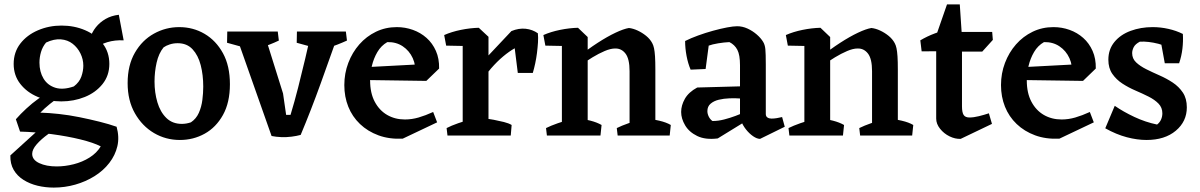

<svg xmlns="http://www.w3.org/2000/svg" viewBox="-20 -615 5443 871"><path d="M224 236Q186 236 150.5 227.5Q115 219 86.5 201Q58 183 42 155.5Q26 128 27 90L181 -50H268Q231 -30 199 -7Q167 16 146.5 39.5Q126 63 126 83Q126 110 158 125Q190 140 237 140Q275 140 314.5 130Q354 120 386.5 99.5Q419 79 437 49Q404 32 345 17.5Q286 3 214.5 -6.5Q143 -16 71 -18L52 -74Q73 -98 99.5 -122.5Q126 -147 154 -167Q182 -187 207 -199L260 -182Q233 -165 206.5 -143.5Q180 -122 163 -104Q201 -103 247 -98Q293 -93 340 -83.5Q387 -74 431 -63Q475 -52 509 -40Q522 7 512.5 48Q503 89 476 124Q449 159 409 184Q369 209 321.5 222.5Q274 236 224 236ZM258 -155Q200 -155 151 -175.5Q102 -196 72 -234.5Q42 -273 42 -325Q42 -378 72 -417Q102 -456 152 -477.5Q202 -499 259 -499Q317 -499 366 -478Q415 -457 445.5 -418Q476 -379 476 -325Q476 -272 445 -233.5Q414 -195 364.5 -175Q315 -155 258 -155ZM315 -223Q340 -242 349 -267.5Q358 -293 358 -317Q358 -346 345 -372.5Q332 -399 309.5 -416.5Q287 -434 256 -436.5Q225 -439 189 -422Q173 -403 166 -379Q159 -355 159 -331Q159 -289 177.5 -258.5Q196 -228 231 -217Q266 -206 315 -223ZM381 -378Q379 -411 388 -440Q397 -469 415 -491.5Q433 -514 459 -529Q485 -544 519 -548L541 -432Q462 -436 404 -391Z M796 20Q732 20 678.5 -11.5Q625 -43 592 -101Q559 -159 559 -238Q559 -319 592 -376Q625 -433 678.5 -462.5Q732 -492 793 -492Q856 -492 908 -461.5Q960 -431 991.5 -373.5Q1023 -316 1023 -233Q1023 -150 991.5 -93.5Q960 -37 908.5 -8.5Q857 20 796 20ZM805 -53Q825 -53 846 -60Q870 -76 882 -103Q894 -130 898 -161.5Q902 -193 902 -222Q902 -275 890.5 -319.5Q879 -364 853.5 -391.5Q828 -419 786 -419Q767 -419 750 -413.5Q733 -408 722 -400Q700 -373 690.5 -331Q681 -289 681 -245Q681 -195 694 -151Q707 -107 734.5 -80Q762 -53 805 -53Z M1212 2 1048 -463 1176 -472 1264 -191 1278 -94H1298Q1316 -153 1332.5 -218Q1349 -283 1364.5 -348.5Q1380 -414 1392 -472H1519Q1479 -359 1435 -237Q1391 -115 1344 -3Q1326 2 1302.5 5Q1279 8 1255.5 7Q1232 6 1212 2ZM1148 -383 1010 -421 1011 -472H1176ZM1156 -396 1137 -472H1240L1245 -431Q1224 -421 1202 -412.5Q1180 -404 1156 -396ZM1464 -383 1326 -421 1327 -472H1492ZM1465 -396 1445 -472H1549L1554 -431Q1532 -421 1510 -412.5Q1488 -404 1465 -396Z M1807 14Q1746 17 1697 -1Q1648 -19 1613 -52.5Q1578 -86 1560 -131Q1542 -176 1542 -229Q1542 -282 1560 -329.5Q1578 -377 1610 -413.5Q1642 -450 1685.5 -471Q1729 -492 1780 -492Q1818 -492 1853 -479.5Q1888 -467 1915 -443Q1942 -419 1957.5 -384Q1973 -349 1972 -304L1863 -276Q1868 -317 1852.5 -351Q1837 -385 1807 -405Q1777 -425 1737 -424Q1709 -408 1692 -379Q1675 -350 1667 -316Q1659 -282 1659 -250Q1659 -193 1680 -153.5Q1701 -114 1736.5 -93.5Q1772 -73 1817 -73Q1848 -73 1879 -82Q1910 -91 1945 -107L1963 -60ZM1914 -248 1638 -252 1634 -310 1937 -326 1972 -304Z M2079 0V-447L2152 -489L2196 -448V0ZM2159 -234 2138 -302 2300 -474Q2334 -488 2365 -484.5Q2396 -481 2420 -464Q2422 -445 2420.5 -422Q2419 -399 2416 -375Q2413 -351 2408 -327.5Q2403 -304 2397 -284H2329L2315 -396Q2290 -382 2262.5 -359Q2235 -336 2208 -305Q2181 -274 2159 -234ZM2004 -408 1995 -456Q2029 -471 2071 -479.5Q2113 -488 2152 -489L2160 -449L2105 -406ZM2010 0 2006 -34Q2027 -45 2058.5 -56Q2090 -67 2112 -72L2100 0ZM2170 0 2179 -77Q2197 -76 2220.5 -71.5Q2244 -67 2266 -61.5Q2288 -56 2301 -48L2297 0Z M2529 0V-447L2602 -489L2646 -447V0ZM2836 0V-292Q2836 -348 2817.5 -372Q2799 -396 2770 -395Q2750 -395 2723 -383.5Q2696 -372 2668 -355Q2640 -338 2616 -320L2602 -356Q2647 -392 2691 -420.5Q2735 -449 2772 -466.5Q2809 -484 2833 -488Q2852 -486 2872.5 -476.5Q2893 -467 2911 -452.5Q2929 -438 2939 -419Q2944 -410 2947 -396Q2950 -382 2951.5 -359Q2953 -336 2953 -299V0ZM2454 -408 2445 -456Q2479 -471 2521 -479.5Q2563 -488 2602 -489L2610 -449L2555 -406ZM2461 0 2457 -34Q2479 -45 2510.5 -56Q2542 -67 2564 -72L2551 0ZM2594 0 2603 -79Q2630 -75 2659 -67.5Q2688 -60 2709 -48L2704 0ZM2782 0 2778 -34Q2800 -45 2831.5 -56Q2863 -67 2885 -72L2872 0ZM2901 0 2910 -79Q2938 -75 2970.5 -67.5Q3003 -60 3023 -48L3018 0Z M3428 15Q3414 15 3396.5 3Q3379 -9 3364 -28Q3349 -47 3341 -69L3337 -80V-319Q3337 -366 3325 -389Q3313 -412 3289 -424Q3265 -423 3238 -418.5Q3211 -414 3195 -408L3181 -302L3113 -299Q3101 -327 3094.5 -361.5Q3088 -396 3088 -429Q3114 -442 3147 -454Q3180 -466 3214.5 -475.5Q3249 -485 3278 -490.5Q3307 -496 3324 -496Q3348 -496 3371 -485.5Q3394 -475 3413 -458.5Q3432 -442 3442 -425Q3450 -412 3452 -392Q3454 -372 3454 -322V-98Q3454 -87 3461.5 -82Q3469 -77 3480 -77Q3491 -77 3503.5 -79Q3516 -81 3528 -84L3540 -40ZM3236 13Q3180 20 3143 2Q3106 -16 3088 -46.5Q3070 -77 3070 -107Q3070 -137 3087 -167Q3104 -197 3143 -218L3364 -224L3361 -167L3341 -168Q3316 -170 3289.5 -169Q3263 -168 3240.5 -162.5Q3218 -157 3203.5 -144.5Q3189 -132 3189 -111Q3189 -99 3195 -86.5Q3201 -74 3212 -66Q3238 -66 3265 -73Q3292 -80 3316 -89Q3340 -98 3354 -104L3358 -62Z M3629 0V-447L3702 -489L3746 -447V0ZM3936 0V-292Q3936 -348 3917.5 -372Q3899 -396 3870 -395Q3850 -395 3823 -383.5Q3796 -372 3768 -355Q3740 -338 3716 -320L3702 -356Q3747 -392 3791 -420.5Q3835 -449 3872 -466.5Q3909 -484 3933 -488Q3952 -486 3972.5 -476.5Q3993 -467 4011 -452.5Q4029 -438 4039 -419Q4044 -410 4047 -396Q4050 -382 4051.5 -359Q4053 -336 4053 -299V0ZM3554 -408 3545 -456Q3579 -471 3621 -479.5Q3663 -488 3702 -489L3710 -449L3655 -406ZM3561 0 3557 -34Q3579 -45 3610.5 -56Q3642 -67 3664 -72L3651 0ZM3694 0 3703 -79Q3730 -75 3759 -67.5Q3788 -60 3809 -48L3804 0ZM3882 0 3878 -34Q3900 -45 3931.5 -56Q3963 -67 3985 -72L3972 0ZM4001 0 4010 -79Q4038 -75 4070.5 -67.5Q4103 -60 4123 -48L4118 0Z M4338 15Q4313 16 4287.5 3.5Q4262 -9 4244.5 -31Q4227 -53 4227 -77V-454L4276 -595H4334L4344 -446V-133Q4344 -105 4351.5 -93.5Q4359 -82 4378 -82Q4397 -82 4421 -88Q4445 -94 4466 -101L4480 -53ZM4161 -382 4155 -432Q4187 -451 4221 -463.5Q4255 -476 4289 -487L4314 -440L4280 -383ZM4279 -381V-470H4481L4484 -434L4436 -381Z M4786 14Q4725 17 4676 -1Q4627 -19 4592 -52.5Q4557 -86 4539 -131Q4521 -176 4521 -229Q4521 -282 4539 -329.5Q4557 -377 4589 -413.5Q4621 -450 4664.5 -471Q4708 -492 4759 -492Q4797 -492 4832 -479.5Q4867 -467 4894 -443Q4921 -419 4936.5 -384Q4952 -349 4951 -304L4842 -276Q4847 -317 4831.5 -351Q4816 -385 4786 -405Q4756 -425 4716 -424Q4688 -408 4671 -379Q4654 -350 4646 -316Q4638 -282 4638 -250Q4638 -193 4659 -153.5Q4680 -114 4715.5 -93.5Q4751 -73 4796 -73Q4827 -73 4858 -82Q4889 -91 4924 -107L4942 -60ZM4893 -248 4617 -252 4613 -310 4916 -326 4951 -304Z M5181 20Q5139 20 5091.5 7.5Q5044 -5 4994 -33L5037 -135Q5076 -108 5126 -84.5Q5176 -61 5229 -50Q5241 -59 5247 -72.5Q5253 -86 5253 -101Q5253 -127 5235.5 -145Q5218 -163 5190 -177Q5162 -191 5130.5 -204.5Q5099 -218 5071.5 -236Q5044 -254 5026 -280Q5008 -306 5008 -344Q5008 -391 5035.5 -424.5Q5063 -458 5109 -475Q5155 -492 5209 -492Q5245 -492 5280.5 -484Q5316 -476 5346 -461L5313 -378Q5280 -405 5234.5 -416.5Q5189 -428 5151 -426Q5130 -415 5123 -401Q5116 -387 5116 -374Q5116 -349 5134 -332Q5152 -315 5180 -301Q5208 -287 5240 -273Q5272 -259 5300 -240.5Q5328 -222 5346 -195Q5364 -168 5364 -128Q5364 -64 5314 -22Q5264 20 5181 20ZM5264 -328 5240 -459 5346 -461Q5348 -428 5344 -394Q5340 -360 5329 -328Z"/></svg>

Font: Eczar Medium
Style: Regular
Weight: 500
Designer: Vaibhav Singh
Foundry: Rosetta Type Foundry
Version: Version 2.000